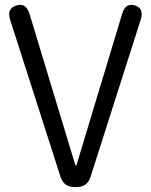

<svg xmlns="http://www.w3.org/2000/svg" viewBox="-20 -754 607 774"><path d="M280 0Q237 0 224 -41L21 -674Q6 -719 46 -732Q85 -744 99 -698L282 -94Q284 -86 286 -86Q288 -86 290 -94L472 -697Q485 -744 524 -732Q562 -720 547 -674L345 -41Q332 0 289 0Z"/></svg>

Font: Resource Han Rounded KR Normal
Style: Regular
Weight: 350
Designer: Cyano Hao (round all glyphs); Ryoko NISHIZUKA 西塚涼子 (kana, bopomofo & ideographs); Paul D. Hunt (Latin, Greek & Cyrillic)
Foundry: Cyano Hao
Version: 0.990